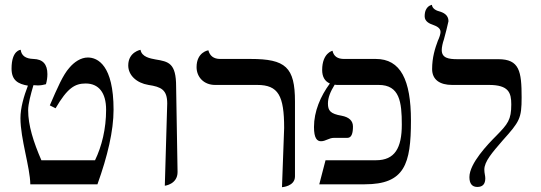

<svg xmlns="http://www.w3.org/2000/svg" viewBox="-20 -766 2250 798"><path d="M96 -410C79 -366 65 -317 65 -275C65 -189 105 -71 106 0H385C427 -117 452 -222 452 -310C452 -495 386 -527 345 -527C316 -527 288 -508 268 -484C242 -455 219 -402 187 -328L211 -316C260 -400 291 -419 336 -419C390 -419 421 -381 421 -310C421 -230 403 -158 375 -100H152C119 -176 97 -245 97 -308C97 -334 108 -375 119 -412C125 -412 131 -411 137 -411C149 -411 161 -413 171 -416C175 -430 177 -444 177 -458C177 -499 158 -520 119 -521C86 -522 69 -535 66 -559C66 -559 28 -558 28 -481C28 -432 55 -417 96 -410Z M665 6C665 6 718 0 718 -51L712 -406C712 -504 681 -510 626 -519C605 -523 569 -529 564 -559C564 -559 513 -550 513 -494C513 -453 548 -421 597 -413C650 -405 675 -393 675 -336Z M1152 12C1152 12 1206 9 1206 -33V-344C1206 -487 1167 -521 1021 -521H895C868 -521 852 -534 846 -557C846 -557 797 -550 797 -487C797 -446 827 -413 874 -413H1049C1137 -413 1161 -368 1161 -234Z M1650 -248C1650 -151 1621 -100 1543 -100H1333L1307 0H1496C1662 0 1688 -84 1688 -265C1688 -434 1645 -521 1542 -521H1410C1383 -521 1367 -532 1362 -555C1362 -555 1319 -546 1319 -475C1319 -447 1330 -428 1351 -419C1312 -366 1285 -303 1285 -238C1285 -191 1298 -179 1314 -179C1334 -179 1347 -193 1368 -193H1424C1442 -193 1447 -214 1447 -240C1447 -264 1431 -279 1400 -285C1353 -293 1343 -306 1343 -336C1343 -360 1353 -385 1371 -414C1376 -413 1382 -413 1388 -413H1554C1641 -413 1650 -342 1650 -248Z M1816 -558C1816 -570 1820 -588 1825 -602C1828 -611 1844 -675 1844 -678C1844 -704 1823 -714 1805 -719C1797 -721 1777 -728 1775 -746C1775 -745 1745 -743 1745 -698C1745 -676 1767 -667 1779 -663C1792 -658 1811 -651 1811 -633C1811 -624 1805 -607 1800 -597C1788 -565 1776 -527 1776 -479C1776 -434 1809 -413 1859 -413H2012C2094 -413 2105 -381 2105 -332C2105 -268 2091 -251 2042 -201C2008 -167 1931 -87 1931 -30C1931 -3 1942 11 1964 11C1986 11 1997 -1 1997 -25C1997 -36 1993 -46 1993 -61C1993 -95 2026 -132 2069 -182C2140 -261 2148 -274 2148 -361C2148 -470 2139 -520 2051 -520H1881C1844 -520 1816 -525 1816 -558Z"/></svg>

Font: Libertinus Sans
Style: Regular
Weight: 400
Designer: Philipp H. Poll, Khaled Hosny
Foundry: Caleb Maclennan
Version: Version 7.050;RELEASE